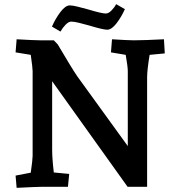

<svg xmlns="http://www.w3.org/2000/svg" viewBox="-20 -899 858 924"><path d="M55 -54 128 -68Q137 -131 137 -149V-557Q137 -572 128 -635L55 -647L60 -710Q148 -705 173 -705H239L258 -685Q327 -568 351 -533L595 -196V-557Q595 -577 585 -635L514 -647L519 -710Q597 -705 624 -705Q672 -705 769 -710L773 -642L700 -635Q688 -561 688 -527V0H594L231 -508V-179Q231 -135 239 -69L313 -62L307 0H181Q160 0 60 5ZM316 -873Q329 -873 353.5 -867Q378 -861 403 -854Q469 -834 489 -834Q502 -834 516 -848Q530 -862 539 -879L581 -855Q564 -817 540.5 -786.5Q517 -756 496 -756Q476 -756 410 -776Q385 -783 361 -789Q337 -795 323 -795Q310 -795 295.5 -780Q281 -765 271 -747L230 -771Q247 -810 271 -841.5Q295 -873 316 -873Z"/></svg>

Font: Andada Pro
Style: Bold
Weight: 700
Designer: Carolina Giovagnoli
Foundry: Huerta Tipografica
Version: Version 3.005; ttfautohint (v1.8.4)